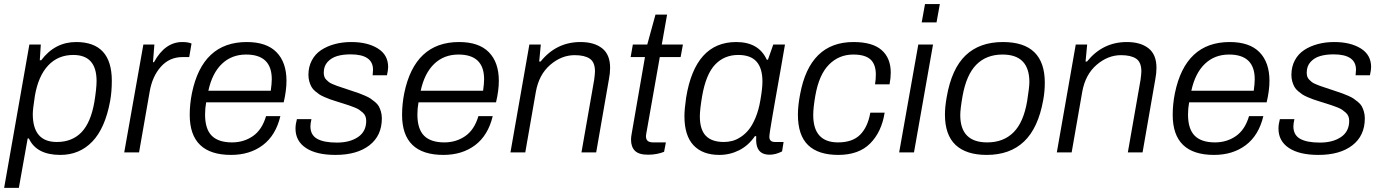

<svg xmlns="http://www.w3.org/2000/svg" viewBox="-27 -743 6736 936"><path d="M-6.8 172.9 116.2 -525.9H171.9L167 -449.2H173.8Q240.7 -538.1 344.2 -538.1Q518.1 -538.1 518.1 -349.1Q518.1 -294.9 509.8 -250Q485.4 -117.7 422.9 -52.7Q360.4 12.2 267.1 12.2Q150.9 12.2 113.8 -67.9H107.9L64.9 172.9ZM250 -50.8Q324.2 -50.8 369.9 -97.9Q415.5 -145 433.1 -246.1Q443.8 -312.5 443.8 -348.1Q443.8 -475.1 330.1 -475.1Q255.9 -475.1 207.8 -423.8Q159.7 -372.6 143.1 -275.9Q132.8 -210 132.8 -187Q132.8 -50.8 250 -50.8Z M578.6 0 671.9 -525.9H725.6L718.8 -439.9H723.6Q777.3 -538.1 861.8 -538.1Q889.6 -538.1 906.7 -530.8L895.5 -464.8H862.8Q799.3 -464.8 757.3 -417.7Q715.3 -370.6 702.6 -295.9L650.9 0Z M1099.6 12.2Q897.9 12.2 897.9 -183.1Q897.9 -235.4 908.7 -289.1Q960 -538.1 1175.8 -538.1Q1272.5 -538.1 1321 -488.5Q1369.6 -439 1369.6 -349.1Q1369.6 -301.8 1356 -244.1H978Q972.7 -213.9 972.7 -185.1Q972.7 -114.3 1005.1 -81.5Q1037.6 -48.8 1104 -48.8Q1161.6 -48.8 1206.1 -79.6Q1250.5 -110.4 1270 -176.8H1339.8Q1317.4 -83 1254.2 -35.4Q1190.9 12.2 1099.6 12.2ZM988.8 -300.8H1293Q1297.9 -335.9 1297.9 -356.9Q1297.9 -477.1 1172.9 -477.1Q1102.1 -477.1 1054.7 -431.6Q1007.3 -386.2 988.8 -300.8Z M1608.4 12.2Q1515.6 12.2 1464.6 -21.5Q1413.6 -55.2 1413.6 -116.2Q1413.6 -137.2 1420.4 -162.1H1491.2Q1486.3 -140.1 1486.3 -127Q1486.3 -85 1519 -66.4Q1551.8 -47.9 1615.2 -47.9Q1678.7 -47.9 1718.5 -75Q1758.3 -102.1 1758.3 -153.8Q1758.3 -166 1754.4 -176Q1750.5 -186 1741.5 -194.1Q1732.4 -202.1 1723.9 -208Q1715.3 -213.9 1699.5 -220Q1683.6 -226.1 1673.1 -229.7Q1662.6 -233.4 1642.6 -239.5Q1622.6 -245.6 1612.3 -249Q1593.8 -254.9 1583.3 -258.5Q1572.8 -262.2 1556.2 -269.3Q1539.6 -276.4 1530 -282.7Q1520.5 -289.1 1509 -298.8Q1497.6 -308.6 1491.5 -319.6Q1485.4 -330.6 1481 -345.5Q1476.6 -360.4 1476.6 -377.9Q1476.6 -417.5 1493.2 -448.7Q1509.8 -480 1538.8 -499Q1567.9 -518.1 1605.2 -528.1Q1642.6 -538.1 1685.5 -538.1Q1764.6 -538.1 1814.9 -506.8Q1865.2 -475.6 1865.2 -416Q1865.2 -402.3 1859.4 -376H1789.6Q1791.5 -395.5 1791.5 -402.8Q1791.5 -478 1682.1 -478Q1645 -478 1616.7 -469.7Q1588.4 -461.4 1569.8 -440.9Q1551.3 -420.4 1551.3 -389.2Q1551.3 -378.4 1554 -369.9Q1556.6 -361.3 1563.5 -354.5Q1570.3 -347.7 1576.4 -342.8Q1582.5 -337.9 1595 -332.8Q1607.4 -327.6 1615.2 -324.7Q1623 -321.8 1639.6 -316.4Q1656.2 -311 1664.6 -308.1Q1673.3 -305.2 1694.3 -298.1Q1715.3 -291 1725.1 -287.6Q1734.9 -284.2 1752.7 -276.4Q1770.5 -268.6 1779.5 -262.5Q1788.6 -256.3 1801 -246.1Q1813.5 -235.8 1819.6 -224.9Q1825.7 -213.9 1830.1 -198.7Q1834.5 -183.6 1834.5 -166Q1834.5 -81.5 1773.9 -34.7Q1713.4 12.2 1608.4 12.2Z M2134.8 12.2Q1933.1 12.2 1933.1 -183.1Q1933.1 -235.4 1943.8 -289.1Q1995.1 -538.1 2210.9 -538.1Q2307.6 -538.1 2356.2 -488.5Q2404.8 -439 2404.8 -349.1Q2404.8 -301.8 2391.1 -244.1H2013.2Q2007.8 -213.9 2007.8 -185.1Q2007.8 -114.3 2040.3 -81.5Q2072.8 -48.8 2139.2 -48.8Q2196.8 -48.8 2241.2 -79.6Q2285.6 -110.4 2305.2 -176.8H2375Q2352.5 -83 2289.3 -35.4Q2226.1 12.2 2134.8 12.2ZM2023.9 -300.8H2328.1Q2333 -335.9 2333 -356.9Q2333 -477.1 2208 -477.1Q2137.2 -477.1 2089.8 -431.6Q2042.5 -386.2 2023.9 -300.8Z M2461.4 0 2553.7 -525.9H2609.4L2601.6 -442.9H2608.4Q2685.1 -538.1 2802.7 -538.1Q2869.6 -538.1 2908.4 -507.6Q2947.3 -477.1 2947.3 -412.1Q2947.3 -385.7 2941.4 -356L2879.4 0H2807.6L2869.6 -354Q2873.5 -384.3 2873.5 -395Q2873.5 -439.9 2848.1 -457Q2822.8 -474.1 2774.4 -474.1Q2710.4 -474.1 2655.5 -427Q2600.6 -379.9 2585.4 -295.9L2533.7 0Z M3132.3 11.2Q3087.4 11.2 3068.4 -7.8Q3049.3 -26.9 3049.3 -62Q3049.3 -75.2 3052.2 -89.8L3117.2 -464.8H3047.4L3058.1 -525.9H3128.4L3168.5 -671.9H3225.1L3199.2 -525.9H3302.2L3291 -464.8H3189.5L3126.5 -107.9Q3122.1 -85.9 3122.1 -79.1Q3122.1 -63.5 3130.4 -56.2Q3138.7 -48.8 3158.2 -48.8H3219.2L3210.4 -2.9Q3174.8 11.2 3132.3 11.2Z M3480 12.2Q3397.9 12.2 3353.8 -34.9Q3309.6 -82 3309.6 -176.8Q3309.6 -210.4 3317.9 -267.1Q3361.8 -538.1 3562 -538.1Q3671.9 -538.1 3710.9 -452.1H3716.8L3742.7 -525.9H3799.8L3778.8 -404.8Q3774.9 -382.3 3766.4 -334.7Q3757.8 -287.1 3751.5 -250.7Q3745.1 -214.4 3738.3 -174.6Q3731.4 -134.8 3727.5 -109.1Q3723.6 -83.5 3723.6 -76.2Q3723.6 -50.8 3751 -50.8H3793L3785.6 -4.9Q3754.4 11.2 3724.6 11.2Q3668.5 11.2 3660.6 -42Q3658.2 -54.7 3659.7 -78.1L3653.8 -80.1Q3622.1 -33.7 3576.7 -10.7Q3531.2 12.2 3480 12.2ZM3502 -50.8Q3522.9 -50.8 3543.2 -56.2Q3563.5 -61.5 3585.2 -75.9Q3606.9 -90.3 3624.5 -112.5Q3642.1 -134.8 3657 -171.1Q3671.9 -207.5 3679.7 -253.9Q3689.9 -311.5 3689.9 -345.2Q3689.9 -410.2 3661.1 -442.6Q3632.3 -475.1 3571.8 -475.1Q3503.9 -475.1 3459.2 -428.2Q3414.6 -381.3 3396 -274.9Q3384.8 -209 3384.8 -175.8Q3384.8 -111.3 3413.8 -81.1Q3442.9 -50.8 3502 -50.8Z M4059.6 12.2Q3961.9 12.2 3912.4 -35.6Q3862.8 -83.5 3862.8 -184.1Q3862.8 -228 3873.5 -283.2Q3920.4 -538.1 4133.8 -538.1Q4226.1 -538.1 4270.8 -499Q4315.4 -460 4315.4 -389.2Q4315.4 -362.3 4309.6 -332H4238.8Q4242.7 -355 4242.7 -379.9Q4242.7 -429.2 4216.6 -453.1Q4190.4 -477.1 4132.8 -477.1Q4063 -477.1 4014.4 -428.2Q3965.8 -379.4 3947.8 -276.9Q3937.5 -218.8 3937.5 -182.1Q3937.5 -48.8 4058.6 -48.8Q4128.9 -48.8 4166.3 -86.4Q4203.6 -124 4215.8 -193.8H4285.6Q4271 -100.1 4215.3 -43.9Q4159.7 12.2 4059.6 12.2Z M4466.3 -633.8 4482.4 -723.1H4554.7L4538.6 -633.8ZM4356.4 0 4449.7 -525.9H4521.5L4428.7 0Z M4783.2 12.2Q4683.1 12.2 4631.3 -36.6Q4579.6 -85.4 4579.6 -184.1Q4579.6 -222.7 4588.4 -271Q4612.3 -408.2 4680.4 -473.1Q4748.5 -538.1 4862.3 -538.1Q5066.4 -538.1 5066.4 -339.8Q5066.4 -295.9 5058.6 -254.9Q5034.2 -118.7 4965.3 -53.2Q4896.5 12.2 4783.2 12.2ZM4785.6 -48.8Q4864.7 -48.8 4913.8 -97.7Q4962.9 -146.5 4980.5 -251Q4991.2 -318.4 4991.2 -342.8Q4991.2 -477.1 4860.4 -477.1Q4781.7 -477.1 4732.9 -428Q4684.1 -378.9 4665.5 -274.9Q4654.3 -211.4 4654.3 -182.1Q4654.3 -48.8 4785.6 -48.8Z M5125 0 5217.3 -525.9H5272.9L5265.1 -442.9H5272Q5348.6 -538.1 5466.3 -538.1Q5533.2 -538.1 5572 -507.6Q5610.8 -477.1 5610.8 -412.1Q5610.8 -385.7 5605 -356L5543 0H5471.2L5533.2 -354Q5537.1 -384.3 5537.1 -395Q5537.1 -439.9 5511.7 -457Q5486.3 -474.1 5438 -474.1Q5374 -474.1 5319.1 -427Q5264.2 -379.9 5249 -295.9L5197.3 0Z M5891.6 12.2Q5689.9 12.2 5689.9 -183.1Q5689.9 -235.4 5700.7 -289.1Q5752 -538.1 5967.8 -538.1Q6064.5 -538.1 6113 -488.5Q6161.6 -439 6161.6 -349.1Q6161.6 -301.8 6147.9 -244.1H5770Q5764.6 -213.9 5764.6 -185.1Q5764.6 -114.3 5797.1 -81.5Q5829.6 -48.8 5896 -48.8Q5953.6 -48.8 5998 -79.6Q6042.5 -110.4 6062 -176.8H6131.8Q6109.4 -83 6046.1 -35.4Q5982.9 12.2 5891.6 12.2ZM5780.8 -300.8H6085Q6089.8 -335.9 6089.8 -356.9Q6089.8 -477.1 5964.8 -477.1Q5894 -477.1 5846.7 -431.6Q5799.3 -386.2 5780.8 -300.8Z M6400.4 12.2Q6307.6 12.2 6256.6 -21.5Q6205.6 -55.2 6205.6 -116.2Q6205.6 -137.2 6212.4 -162.1H6283.2Q6278.3 -140.1 6278.3 -127Q6278.3 -85 6311 -66.4Q6343.8 -47.9 6407.2 -47.9Q6470.7 -47.9 6510.5 -75Q6550.3 -102.1 6550.3 -153.8Q6550.3 -166 6546.4 -176Q6542.5 -186 6533.4 -194.1Q6524.4 -202.1 6515.9 -208Q6507.3 -213.9 6491.5 -220Q6475.6 -226.1 6465.1 -229.7Q6454.6 -233.4 6434.6 -239.5Q6414.6 -245.6 6404.3 -249Q6385.7 -254.9 6375.2 -258.5Q6364.7 -262.2 6348.1 -269.3Q6331.5 -276.4 6322 -282.7Q6312.5 -289.1 6301 -298.8Q6289.6 -308.6 6283.4 -319.6Q6277.3 -330.6 6272.9 -345.5Q6268.6 -360.4 6268.6 -377.9Q6268.6 -417.5 6285.2 -448.7Q6301.8 -480 6330.8 -499Q6359.9 -518.1 6397.2 -528.1Q6434.6 -538.1 6477.5 -538.1Q6556.6 -538.1 6606.9 -506.8Q6657.2 -475.6 6657.2 -416Q6657.2 -402.3 6651.4 -376H6581.5Q6583.5 -395.5 6583.5 -402.8Q6583.5 -478 6474.1 -478Q6437 -478 6408.7 -469.7Q6380.4 -461.4 6361.8 -440.9Q6343.3 -420.4 6343.3 -389.2Q6343.3 -378.4 6345.9 -369.9Q6348.6 -361.3 6355.5 -354.5Q6362.3 -347.7 6368.4 -342.8Q6374.5 -337.9 6387 -332.8Q6399.4 -327.6 6407.2 -324.7Q6415 -321.8 6431.6 -316.4Q6448.2 -311 6456.5 -308.1Q6465.3 -305.2 6486.3 -298.1Q6507.3 -291 6517.1 -287.6Q6526.9 -284.2 6544.7 -276.4Q6562.5 -268.6 6571.5 -262.5Q6580.6 -256.3 6593 -246.1Q6605.5 -235.8 6611.6 -224.9Q6617.7 -213.9 6622.1 -198.7Q6626.5 -183.6 6626.5 -166Q6626.5 -81.5 6565.9 -34.7Q6505.4 12.2 6400.4 12.2Z"/></svg>

Font: Archivo Light
Style: Italic
Weight: 300
Italic angle: -10°
Designer: Hector Gatti
Foundry: Omnibus-Type
Version: Version 2.001